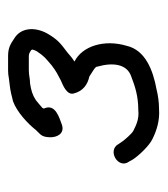

<svg xmlns="http://www.w3.org/2000/svg" viewBox="10 -716 404 463"><g transform="rotate(-90 211.5 -484.0)"><path d="M274 -616H308C314.3 -616 317.5 -613.7 323 -610C323 -609.3 323.3 -608.7 324 -608C324 -606 322.7 -602.3 320 -597C307.4 -578.2 304 -576.4 286 -561C269.9 -548.6 265.7 -547.7 250 -539C235.2 -532.8 214.1 -523.6 218 -508C223.5 -486 238.4 -474.6 259 -470L270 -463C276.8 -458.5 283 -455.3 283 -450C293 -414.9 290.1 -379.4 259 -369C234.4 -359.5 210.9 -352 178 -352C156.4 -349.6 141.4 -357.3 128 -364C121 -367.5 105.4 -385.9 102 -391L96 -400C80.7 -427.6 34.3 -400.3 54 -374L59 -365C68.1 -350.8 92.7 -325.1 108 -318C127.5 -308.3 152 -299.8 181 -302C196.9 -302 213.7 -304.4 228 -308C274.6 -316.5 322.7 -335.2 333 -380C349.1 -433.7 332.7 -487.1 295 -506C301.7 -510 309 -515.7 317 -523C339.8 -540.1 348.4 -546.8 363 -572C379.6 -602.6 376.3 -635.6 351 -651C336.8 -660.5 328.1 -666 308 -666H273C267 -666 260.7 -665.3 254 -664L238 -662C225 -660.8 210.8 -657 199 -654C174 -644.9 145.6 -619 130 -599C120.2 -588 113.3 -586.6 112.5 -566C111.8 -548.1 121.1 -529.5 142 -536C159.5 -542.5 194.1 -551.7 182 -579V-581C182.7 -581.7 183 -582.3 183 -583C189 -588.3 195.3 -593.7 202 -599C214.6 -607.4 225.6 -610.3 242 -613C253.5 -613 262.3 -616 274 -616Z"/></g></svg>

Font: HoneyBee
Style: Book
Weight: 300
Foundry: Cannot Into Space Fonts
Version: Version 0.89